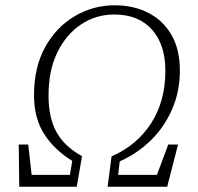

<svg xmlns="http://www.w3.org/2000/svg" viewBox="-20 -708 749 728"><path d="M53 0 51 -160H87L100 -45H245L254 -98Q187 -139 148 -199Q109 -259 109 -347Q109 -453 151 -529Q193 -605 263 -646.5Q333 -688 415 -688Q486 -688 542 -659.5Q598 -631 630 -576Q662 -521 662 -441Q662 -361 632.5 -293.5Q603 -226 552 -176Q501 -126 434 -96L428 -45H575L618 -160H655L614 0H388L403 -115Q499 -157 553 -240.5Q607 -324 607 -440Q607 -539 556 -596Q505 -653 413 -653Q344 -653 287.5 -615.5Q231 -578 197.5 -509.5Q164 -441 164 -346Q164 -261 194.5 -206.5Q225 -152 291 -116L271 0Z"/></svg>

Font: Source Serif 4 SmText Light
Style: Italic
Weight: 300
Italic angle: -12°
Designer: Frank Grießhammer
Foundry: Adobe
Version: Version 4.005;hotconv 1.1.0;makeotfexe 2.6.0